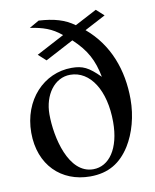

<svg xmlns="http://www.w3.org/2000/svg" viewBox="-80 -747 660 819"><g transform="rotate(-10 250.0 -338.0)"><path d="M424 -656 391 -686 296 -636C255 -666 209 -679 143 -683L101 -659C156 -650 193 -639 235 -604L114 -540L147 -510L270 -575C328 -521 353 -473 367 -400C319 -448 294 -460 246 -460C126 -460 29 -359 29 -217C29 -77 120 10 245 10C325 10 378 -24 418 -87C451 -140 471 -211 471 -285C471 -411 429 -527 333 -608ZM381 -202C381 -87 332 -18 263 -18C156 -18 119 -181 119 -281C119 -365 167 -432 235 -432C322 -432 381 -339 381 -202Z"/></g></svg>

Font: XITS Math
Style: Regular
Weight: 400
Designer: MicroPress Inc., with final additions and corrections provided by Coen Hoffman, Elsevier (retired)
Version: Version 1.108